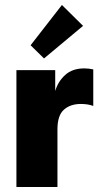

<svg xmlns="http://www.w3.org/2000/svg" viewBox="-20 -752 413 772"><path d="M319 -477Q336 -477 355 -473V-326Q334 -334 305 -334Q263 -334 237 -311Q211 -288 211 -232V0H46V-470H202V-386Q213 -424 242 -450.5Q271 -477 319 -477ZM314 -648 157 -517 103 -570 229 -732Z"/></svg>

Font: Tilda Sans Black
Style: Regular
Weight: 900
Designer: ParaType Ltd
Foundry: ParaType Ltd
Version: Version 1.009